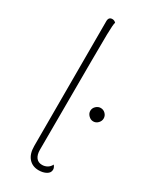

<svg xmlns="http://www.w3.org/2000/svg" viewBox="-192 -781 683 844"><g transform="rotate(30 150.0 -359.0)"><path d="M94 -73V-706Q94 -728 113 -728Q123 -728 131 -720Q127 -710 126 -656.5Q125 -603 125 -524L124 -71Q124 -46 134.5 -32Q145 -18 165 -18Q179 -18 191 -25Q203 -32 209 -45Q218 -35 218 -24Q218 -8 202 1Q186 10 164 10Q132 10 113 -11.5Q94 -33 94 -73ZM230 -330Q230 -344 240.5 -354Q251 -364 264 -364Q278 -364 288 -354Q298 -344 298 -330Q298 -317 288 -306.5Q278 -296 264 -296Q251 -296 240.5 -306.5Q230 -317 230 -330Z"/></g></svg>

Font: Arima Madurai Thin
Style: Regular
Weight: 250
Designer: Joana Correia and Natanael Gama
Foundry: NDISCOVER
Version: Version 1.019; ttfautohint (v1.5) -l 7 -r 28 -G 50 -x 13 -D 